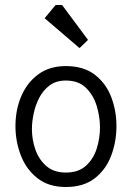

<svg xmlns="http://www.w3.org/2000/svg" viewBox="-20 -746 529 770"><path d="M244 4Q175 4 130 -31.5Q85 -67 63.5 -123Q42 -179 42 -240Q42 -305 65 -359.5Q88 -414 133 -447.5Q178 -481 244 -481Q315 -481 360 -446.5Q405 -412 426 -357Q447 -302 447 -240Q447 -178 426 -122Q405 -66 360 -31Q315 4 244 4ZM244 -54Q295 -54 325 -81.5Q355 -109 368 -150.5Q381 -192 381 -235Q381 -277 368 -320.5Q355 -364 325 -393.5Q295 -423 244 -423Q205 -423 179 -403.5Q153 -384 137.5 -354Q122 -324 115 -290.5Q108 -257 108 -228Q108 -186 122 -146Q136 -106 166 -80Q196 -54 244 -54ZM299 -553 159 -673 203 -726H229L333 -586Z"/></svg>

Font: Kreon Light Light
Style: Regular
Weight: 300
Version: Version 2.002